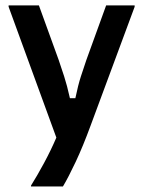

<svg xmlns="http://www.w3.org/2000/svg" viewBox="-20 -520 528 707"><path d="M94.2 166.7V163.3Q116.7 127.5 142.1 80.4Q167.5 33.3 187.5 -13.3L11.7 -495V-500H123.3L195.8 -300Q205.8 -270.8 216.2 -238.8Q226.7 -206.7 237.5 -158.3H257.5Q267.5 -206.7 277.9 -238.8Q288.3 -270.8 298.3 -300L370.8 -500H475.8V-495L313.3 -56.7Q285.8 18.3 258.8 75.8Q231.7 133.3 211.7 166.7Z"/></svg>

Font: Familjen Grotesk GF Medium
Style: Regular
Weight: 500
Designer: Anders Wikstroem, Jonas Baeckman, Matilda Gysing, Kristian Moeller
Foundry: Familjen STHLM AB
Version: Version 2.000; Beta; Release 4; Build 6